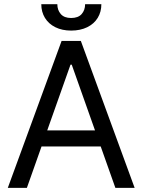

<svg xmlns="http://www.w3.org/2000/svg" viewBox="-20 -904 686 924"><path d="M17.6 0 276.4 -707H369.1L627.9 0H535.2L325.2 -592.8H319.3L109.4 0ZM503.9 -276.4V-199.2H141.6V-276.4ZM322.3 -756.8Q279.3 -756.8 246.6 -772.9Q213.9 -789.1 196.3 -817.9Q178.7 -846.7 178.7 -883.8H255.9Q255.9 -855.5 272.5 -836.4Q289.1 -817.4 322.3 -817.4Q356.4 -817.4 373 -836.4Q389.6 -855.5 389.6 -883.8H467.8Q467.8 -846.7 450.2 -817.9Q432.6 -789.1 399.4 -772.9Q366.2 -756.8 322.3 -756.8Z"/></svg>

Font: Pretendard Std Variable
Style: Regular
Weight: 400
Designer: Base glyphs from Inter by Rasmus Andersson; Hangeul glyphs from Noto Sans CJK(Source Han Sans) by Jang Soo-young and Kan
Foundry: Kil Hyung-jin
Version: Version 1.309;Glyphs 3.2 (3225)